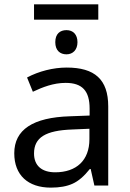

<svg xmlns="http://www.w3.org/2000/svg" viewBox="-20 -857 601 887"><path d="M137.2 -766.1H434.1V-836.9H137.2ZM235.4 -662.1C235.4 -623.5 257.8 -606 287.1 -606C316.9 -606 337.9 -627 337.9 -662.1C337.9 -696.8 318.4 -717.8 287.1 -717.8C257.8 -717.8 235.4 -701.2 235.4 -662.1ZM480 0V-365.2C480 -490.2 417.5 -544.9 288.1 -544.9C225.6 -544.9 159.2 -527.8 105 -499L131.8 -433.1C176.3 -454.1 226.6 -474.1 283.2 -474.1C360.8 -474.1 394 -436.5 394 -355V-323.2L303.2 -319.8C131.8 -314.5 45.9 -257.8 45.9 -148.9C45.9 -47.9 109.4 9.8 214.8 9.8C255.4 9.8 288.6 3.9 315.4 -8.3C341.8 -20 368.2 -42.5 395 -76.2H398.9L416 0ZM234.9 -61C172.9 -61 137.2 -91.8 137.2 -147.9C137.2 -222.2 190.9 -254.4 314 -258.8L393.1 -262.2V-213.9C393.1 -116.2 333 -61 234.9 -61Z"/></svg>

Font: Noto Reveo Sans
Style: Regular
Weight: 400
Designer: Monotype Design team
Foundry: Monotype Imaging Inc.
Version: Version 1.04